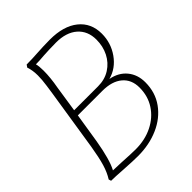

<svg xmlns="http://www.w3.org/2000/svg" viewBox="-202 -827 955 955"><g transform="rotate(-45 275.0 -350.0)"><path d="M497 -224Q497 -153 459 -100Q421 -47 356 -18.5Q291 10 212 10Q178 10 114 6Q56 2 30 2L26 -11Q45 -41 57 -81Q69 -121 80 -188L131 -514Q132 -521 137.5 -559Q143 -597 143 -626Q143 -662 133 -691L142 -704Q182 -704 224 -707Q237 -708 263.5 -709Q290 -710 311 -710Q407 -710 461 -666.5Q515 -623 515 -548Q515 -483 478 -430.5Q441 -378 382 -362Q436 -352 466.5 -315Q497 -278 497 -224ZM148 -376H316Q364 -376 400 -399Q436 -422 455.5 -460.5Q475 -499 475 -546Q475 -607 434.5 -642.5Q394 -678 322 -678Q297 -678 274 -677Q251 -676 233 -675Q201 -672 175 -672Q180 -655 180 -623Q180 -573 169 -514ZM458 -226Q458 -282 420.5 -313.5Q383 -345 316 -345H143L118 -188Q99 -76 73 -28Q86 -28 130 -26Q198 -22 227 -22Q293 -22 345.5 -48Q398 -74 428 -120Q458 -166 458 -226Z"/></g></svg>

Font: Thasadith
Style: Italic
Weight: 400
Italic angle: -9°
Designer: Cadson Demak Co.,Ltd.
Foundry: Cadson Demak Co.,Ltd.
Version: Version 1.000; ttfautohint (v1.6)